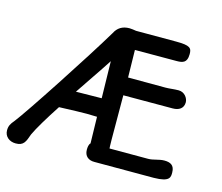

<svg xmlns="http://www.w3.org/2000/svg" viewBox="-136 -900 1218 1054"><g transform="rotate(15 472.5 -373.0)"><path d="M34.2 13.7C80.1 14.2 88.4 -11.2 104 -55.7C122.1 -95.2 163.6 -164.1 213.4 -240.2C300.8 -243.2 335.4 -244.6 369.6 -244.6C390.1 -244.6 408.7 -244.1 428.7 -243.2L432.1 -92.8C422.9 -84.5 421.4 -66.9 421.4 -54.2C421.4 -17.1 446.3 0.5 479 0H816.4C908.2 -1 906.7 -28.3 906.7 -54.2C906.7 -95.7 882.3 -106.9 848.6 -106.9C816.9 -106.9 789.6 -92.8 759.3 -92.8H540C539.1 -106.4 537.6 -115.7 537.6 -394.5L817.4 -395C853.5 -395 878.9 -411.1 878.9 -445.8C878.9 -467.8 859.4 -499.5 824.2 -499.5C796.9 -499.5 773.9 -495.1 751 -495.1C734.9 -495.1 584.5 -495.1 537.6 -495.6L534.7 -651.4L770.5 -651.9C799.3 -652.3 831.1 -652.8 831.1 -707C831.1 -741.2 821.8 -754.4 741.7 -754.4H513.7C504.4 -756.3 483.4 -758.8 475.6 -758.8C435.5 -758.8 408.7 -741.2 392.6 -709C302.2 -557.1 50.3 -170.9 -3.4 -103C-21 -82.5 -29.3 -68.4 -29.3 -43.9C-29.3 -7.8 0 13.7 34.2 13.7ZM281.2 -346.2C329.6 -419.4 377.9 -487.8 422.9 -557.6L427.2 -348.1Z"/></g></svg>

Font: Autour One
Style: Regular
Weight: 400
Designer: Eben Sorkin
Foundry: Eben Sorkin
Version: Version 1.002